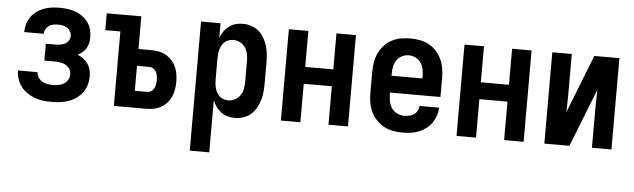

<svg xmlns="http://www.w3.org/2000/svg" viewBox="-47 -701 3595 1089"><g transform="rotate(5 1750.0 -156.5)"><path d="M252 8Q228 8 204 5Q180 2 157 -6.5Q134 -15 113.5 -29Q93 -43 78.5 -62.5Q64 -82 56.5 -105.5Q49 -129 49 -153H160Q161 -137 169.5 -123.5Q178 -110 191.5 -102Q205 -94 221 -91Q237 -88 252 -88Q269 -88 285 -91Q301 -94 315 -102.5Q329 -111 337.5 -125.5Q346 -140 346 -156Q346 -167 342.5 -177.5Q339 -188 331 -196Q323 -204 313.5 -209.5Q304 -215 293.5 -217.5Q283 -220 272 -221Q261 -222 250 -222H193V-318H250Q264 -318 277.5 -320.5Q291 -323 303 -329.5Q315 -336 322.5 -348Q330 -360 330 -374Q330 -388 323 -400Q316 -412 304.5 -419.5Q293 -427 279.5 -429.5Q266 -432 253 -432Q239 -432 225.5 -429.5Q212 -427 201 -419Q190 -411 183 -399Q176 -387 176 -373H65V-374Q65 -397 71.5 -419Q78 -441 91.5 -460Q105 -479 123.5 -492.5Q142 -506 163 -514Q184 -522 207 -525Q230 -528 253 -528Q276 -528 298.5 -525Q321 -522 342.5 -514.5Q364 -507 383 -493.5Q402 -480 415.5 -461.5Q429 -443 435 -420.5Q441 -398 441 -375Q441 -359 437.5 -343.5Q434 -328 426 -314Q418 -300 405.5 -289.5Q393 -279 379 -272Q396 -264 411 -253Q426 -242 437 -226.5Q448 -211 452.5 -192.5Q457 -174 457 -155Q457 -130 450 -106Q443 -82 428.5 -62.5Q414 -43 393.5 -28.5Q373 -14 349.5 -6Q326 2 301.5 5Q277 8 252 8Z M608 0V-424H522V-520H719V-334H791Q813 -334 834.5 -330Q856 -326 875 -315.5Q894 -305 909 -288.5Q924 -272 933 -252Q942 -232 945.5 -210.5Q949 -189 949 -167Q949 -145 945.5 -123.5Q942 -102 933 -82Q924 -62 909 -45.5Q894 -29 875 -18.5Q856 -8 834.5 -4Q813 0 791 0ZM791 -96Q803 -96 813 -103Q823 -110 828.5 -120.5Q834 -131 836 -143Q838 -155 838 -167Q838 -179 836 -191Q834 -203 828.5 -213.5Q823 -224 813 -231Q803 -238 791 -238H719V-96Z M1059 215V-520H1170V-438Q1178 -458 1190 -475Q1202 -492 1219 -504.5Q1236 -517 1256 -522.5Q1276 -528 1297 -528Q1321 -528 1344.5 -520.5Q1368 -513 1386.5 -497.5Q1405 -482 1417.5 -460.5Q1430 -439 1437 -416Q1444 -393 1446.5 -368.5Q1449 -344 1449 -320V-200Q1449 -176 1446.5 -151.5Q1444 -127 1437 -104Q1430 -81 1417.5 -59.5Q1405 -38 1386.5 -22.5Q1368 -7 1344.5 0.5Q1321 8 1297 8Q1276 8 1256 2.5Q1236 -3 1219 -15.5Q1202 -28 1190 -45Q1178 -62 1170 -82V215ZM1251 -88Q1271 -88 1289.5 -97.5Q1308 -107 1319 -123.5Q1330 -140 1334 -160Q1338 -180 1338 -200V-320Q1338 -340 1334 -360Q1330 -380 1319 -396.5Q1308 -413 1289.5 -422.5Q1271 -432 1251 -432Q1238 -432 1225.5 -428Q1213 -424 1203 -415.5Q1193 -407 1186.5 -395.5Q1180 -384 1176.5 -371.5Q1173 -359 1171.5 -346Q1170 -333 1170 -320V-200Q1170 -187 1171.5 -174Q1173 -161 1176.5 -148.5Q1180 -136 1186.5 -124.5Q1193 -113 1203 -104.5Q1213 -96 1225.5 -92Q1238 -88 1251 -88Z M1559 0V-520H1670V-315H1830V-520H1941V0H1830V-219H1670V0Z M2252 8Q2225 8 2197.5 3Q2170 -2 2146 -15Q2122 -28 2103 -48Q2084 -68 2072 -93Q2060 -118 2055.5 -145.5Q2051 -173 2051 -200V-320Q2051 -347 2055.5 -374.5Q2060 -402 2071.5 -426.5Q2083 -451 2101.5 -471.5Q2120 -492 2144 -505Q2168 -518 2195.5 -523Q2223 -528 2250 -528Q2277 -528 2304.5 -523Q2332 -518 2356 -505Q2380 -492 2398.5 -471.5Q2417 -451 2428.5 -426.5Q2440 -402 2444.5 -374.5Q2449 -347 2449 -320V-212H2162V-200Q2162 -180 2166.5 -159.5Q2171 -139 2182.5 -122.5Q2194 -106 2213 -97Q2232 -88 2252 -88Q2267 -88 2281.5 -91Q2296 -94 2308 -102Q2320 -110 2327.5 -123Q2335 -136 2336 -151H2447Q2446 -127 2438.5 -105Q2431 -83 2417.5 -63.5Q2404 -44 2385 -30Q2366 -16 2344 -7Q2322 2 2299 5Q2276 8 2252 8ZM2162 -308H2338V-320Q2338 -340 2334 -360Q2330 -380 2318.5 -397Q2307 -414 2288.5 -423Q2270 -432 2250 -432Q2230 -432 2211.5 -423Q2193 -414 2181.5 -397Q2170 -380 2166 -360Q2162 -340 2162 -320Z M2559 0V-520H2670V-315H2830V-520H2941V0H2830V-219H2670V0Z M3059 0V-520H3170V-312Q3170 -281 3169.5 -250.5Q3169 -220 3168 -189L3298 -520H3441V0H3330V-208Q3330 -239 3330.5 -269.5Q3331 -300 3332 -331L3202 0Z"/></g></svg>

Font: Iosevka SS18
Style: Bold
Weight: 700
Monospace: yes
Designer: Belleve Invis
Foundry: Belleve Invis
Version: Version 25.1.1; ttfautohint (v1.8.4)